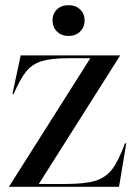

<svg xmlns="http://www.w3.org/2000/svg" viewBox="-20 -722 522 742"><path d="M15 -1 329 -497H244Q177 -497 140.5 -485.5Q104 -474 81 -445.5Q58 -417 33 -359H28L60 -508H444V-507L130 -11H233Q309 -11 349 -23.5Q389 -36 413.5 -68Q438 -100 463 -168H468L440 0H15ZM183 -643Q183 -669 200 -685.5Q217 -702 245 -702Q272 -702 289.5 -685.5Q307 -669 307 -643Q307 -617 289.5 -600Q272 -583 245 -583Q218 -583 200.5 -600Q183 -617 183 -643Z"/></svg>

Font: Nyght Serif
Style: Regular
Weight: 400
Designer: Maksym Kobuzan
Version: Version 0.410;July 4, 2025;FontCreator 15.0.0.2958 64-bit